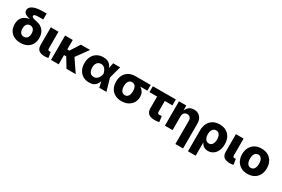

<svg xmlns="http://www.w3.org/2000/svg" viewBox="117 -2101 5398 3678"><g transform="rotate(30 2816.0 -262.0)"><path d="M304.7 11.7Q223.6 11.7 162.6 -19Q101.6 -49.8 67.4 -107.9Q33.2 -166 33.2 -247.6Q33.2 -329.6 67.4 -380.4Q101.6 -431.2 162.6 -454.8Q223.6 -478.5 304.7 -478.5V-461.4Q259.8 -469.2 220.7 -478.8Q181.6 -488.3 152.3 -502Q123 -515.6 106.7 -536.4Q90.3 -557.1 90.3 -587.9Q90.3 -629.4 122.6 -660.9Q154.8 -692.4 221.4 -710Q288.1 -727.5 391.6 -727.5H463.4V-596.2H377Q328.6 -596.2 302.7 -591.6Q276.9 -586.9 266.8 -578.6Q256.8 -570.3 256.8 -558.1Q256.8 -546.9 265.4 -537.8Q273.9 -528.8 290.8 -521.5Q307.6 -514.2 333 -507.8Q358.4 -501.5 392.1 -495.1Q424.8 -488.3 457.8 -470.2Q490.7 -452.1 517.3 -422.1Q543.9 -392.1 560.1 -348.9Q576.2 -305.7 576.2 -248Q576.2 -166 542 -107.9Q507.8 -49.8 446.8 -19Q385.7 11.7 304.7 11.7ZM304.7 -122.6Q334 -122.6 356.7 -136Q379.4 -149.4 392.3 -177Q405.3 -204.6 405.3 -247.6Q405.3 -291.5 392.1 -319.6Q378.9 -347.7 356.4 -361.8Q334 -376 304.7 -376Q275.9 -376 252.9 -362.1Q230 -348.1 217 -319.8Q204.1 -291.5 204.1 -247.6Q204.1 -204.6 217 -177Q230 -149.4 252.7 -136Q275.4 -122.6 304.7 -122.6Z M842.8 2.4Q749.5 2.4 706.5 -34.4Q663.6 -71.3 663.6 -149.9V-539.1H833.5V-168.5Q833.5 -147 842.8 -137Q852.1 -127 872.1 -127Q881.8 -127 887.7 -127.4Q893.6 -127.9 897.9 -129.4L918 -7.8Q906.2 -4.4 886.7 -1Q867.2 2.4 842.8 2.4Z M1148.9 -539.1V0H979V-539.1ZM1531.7 -539.1 1290.5 -205.1H1113.3L1109.9 -330.1H1194.8L1328.6 -539.1ZM1321.3 0 1193.4 -211.9 1330.6 -288.1 1525.9 0Z M1825.2 11.7Q1746.1 11.7 1687 -23.4Q1627.9 -58.6 1595.7 -121.3Q1563.5 -184.1 1563.5 -268.1Q1563.5 -352.5 1595.9 -415Q1628.4 -477.5 1687.5 -512.2Q1746.6 -546.9 1827.1 -546.9Q1883.8 -546.9 1920.9 -530.5Q1958 -514.2 1980.2 -487.3Q2002.4 -460.4 2014.6 -428Q2026.9 -395.5 2033.2 -364.3H2081.1L2125 -276.4L2205.1 0H2046.9L1983.9 -271Q1976.6 -302.7 1965.1 -328.9Q1953.6 -355 1937.5 -374Q1921.4 -393.1 1899.9 -403.3Q1878.4 -413.6 1850.6 -413.6Q1814.5 -413.6 1788.6 -396.5Q1762.7 -379.4 1749 -347.2Q1735.4 -314.9 1735.4 -269.5Q1735.4 -224.1 1748.8 -191.7Q1762.2 -159.2 1787.1 -141.8Q1812 -124.5 1847.2 -124.5Q1875.5 -124.5 1897.9 -135.7Q1920.4 -147 1937.5 -166.5Q1954.6 -186 1966.1 -212.2Q1977.5 -238.3 1983.9 -268.1L2042.5 -539.1H2198.2L2124.5 -268.1L2080.1 -181.2H2031.2Q2023.9 -149.4 2012.2 -115.5Q2000.5 -81.5 1978.8 -52.7Q1957 -23.9 1920.2 -6.1Q1883.3 11.7 1825.2 11.7Z M2539.1 10.7Q2455.1 10.7 2393.3 -23.4Q2331.5 -57.6 2298.6 -119.6Q2265.6 -181.6 2265.6 -264.6Q2265.6 -347.7 2298.6 -409.4Q2331.5 -471.2 2392.8 -505.1Q2454.1 -539.1 2538.6 -539.1H2872.6V-412.1H2636.7L2538.6 -408.2Q2506.8 -408.2 2484.1 -391.1Q2461.4 -374 2450 -342Q2438.5 -310.1 2438.5 -264.6Q2438.5 -220.2 2450.2 -187.7Q2461.9 -155.3 2484.6 -137.9Q2507.3 -120.6 2539.1 -120.6Q2571.3 -120.6 2593.8 -137.9Q2616.2 -155.3 2627.9 -187.7Q2639.6 -220.2 2639.6 -264.6Q2639.6 -310.1 2627.9 -342Q2616.2 -374 2593.8 -391.1Q2571.3 -408.2 2539.1 -408.2V-452.1Q2598.6 -452.1 2648.4 -439.2Q2698.2 -426.3 2734.9 -399.4Q2771.5 -372.6 2791.7 -332Q2812 -291.5 2812 -236.8Q2812 -167.5 2779.1 -111.3Q2746.1 -55.2 2684.8 -22.2Q2623.5 10.7 2539.1 10.7Z M3267.6 6.3Q3179.2 6.3 3134.8 -33.2Q3090.3 -72.8 3090.3 -150.4V-408.2H2920.9V-539.1H3429.2V-408.2H3260.3V-168.5Q3260.3 -146 3270.3 -135.7Q3280.3 -125.5 3304.7 -125.5Q3314.5 -125.5 3330.1 -127.2Q3345.7 -128.9 3354 -130.4L3371.6 -4.9Q3343.8 1.5 3317.6 3.9Q3291.5 6.3 3267.6 6.3Z M3668.5 -304.7V0H3498.5V-539.1H3660.2L3662.6 -401.4H3651.4Q3672.4 -467.3 3715.6 -507.1Q3758.8 -546.9 3831.5 -546.9Q3888.7 -546.9 3930.4 -521.7Q3972.2 -496.6 3995.1 -450.4Q4018.1 -404.3 4018.1 -342.3V204.1H3848.1V-309.1Q3848.1 -355 3825 -380.6Q3801.8 -406.2 3760.3 -406.2Q3732.9 -406.2 3712.2 -394.3Q3691.4 -382.3 3679.9 -359.9Q3668.5 -337.4 3668.5 -304.7Z M4126.5 204.1V-255.4Q4126.5 -344.2 4159.2 -409.7Q4191.9 -475.1 4252.7 -511Q4313.5 -546.9 4398.4 -546.9Q4480 -546.9 4541 -513.4Q4602.1 -480 4636.5 -416.5Q4670.9 -353 4670.9 -262.7Q4670.9 -178.7 4641.8 -117.7Q4612.8 -56.6 4563 -23.9Q4513.2 8.8 4451.2 8.8Q4411.1 8.8 4381.3 -4.4Q4351.6 -17.6 4331.3 -39.1Q4311 -60.5 4299.8 -85.9H4296.4V204.1ZM4396 -124.5Q4428.2 -124.5 4450.7 -142.6Q4473.1 -160.6 4485.1 -193.4Q4497.1 -226.1 4497.1 -270Q4497.1 -313.5 4485.4 -345.9Q4473.6 -378.4 4451.2 -396Q4428.7 -413.6 4396 -413.6Q4363.8 -413.6 4340.3 -396.2Q4316.9 -378.9 4304.2 -346.7Q4291.5 -314.5 4291.5 -270Q4291.5 -226.1 4304.2 -193.4Q4316.9 -160.6 4340.1 -142.6Q4363.3 -124.5 4396 -124.5Z M4937 2.4Q4843.8 2.4 4800.8 -34.4Q4757.8 -71.3 4757.8 -149.9V-539.1H4927.7V-168.5Q4927.7 -147 4937 -137Q4946.3 -127 4966.3 -127Q4976.1 -127 4981.9 -127.4Q4987.8 -127.9 4992.2 -129.4L5012.2 -7.8Q5000.5 -4.4 4981 -1Q4961.4 2.4 4937 2.4Z M5325.7 10.7Q5241.7 10.7 5180.2 -24.2Q5118.7 -59.1 5085.4 -121.8Q5052.2 -184.6 5052.2 -268.1Q5052.2 -351.6 5085.4 -414.3Q5118.7 -477.1 5180.2 -512Q5241.7 -546.9 5325.7 -546.9Q5410.2 -546.9 5471.4 -512Q5532.7 -477.1 5565.9 -414.3Q5599.1 -351.6 5599.1 -268.1Q5599.1 -184.6 5565.9 -121.8Q5532.7 -59.1 5471.4 -24.2Q5410.2 10.7 5325.7 10.7ZM5325.7 -120.6Q5357.9 -120.6 5380.4 -138.9Q5402.8 -157.2 5414.6 -190.4Q5426.3 -223.6 5426.3 -268.6Q5426.3 -314 5414.6 -346.9Q5402.8 -379.9 5380.4 -397.9Q5357.9 -416 5325.7 -416Q5293.9 -416 5271.2 -397.9Q5248.5 -379.9 5236.8 -346.9Q5225.1 -314 5225.1 -268.6Q5225.1 -223.6 5236.8 -190.4Q5248.5 -157.2 5271.2 -138.9Q5293.9 -120.6 5325.7 -120.6Z"/></g></svg>

Font: Inter 18pt ExtraBold
Style: Regular
Weight: 800
Designer: Rasmus Andersson
Foundry: rsms
Version: Version 4.001;git-66647c0bb